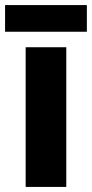

<svg xmlns="http://www.w3.org/2000/svg" viewBox="-36 -736 362 756"><path d="M306 -716H-16V-611H306ZM225 0V-550H65V0Z"/></svg>

Font: Noto Sans Lao Looped SemiCondensed ExtraBold
Style: Regular
Weight: 800
Width: 4
Designer: Mark Frömberg, Ben Mitchell
Foundry: The Fontpad Ltd
Version: Version 1.002